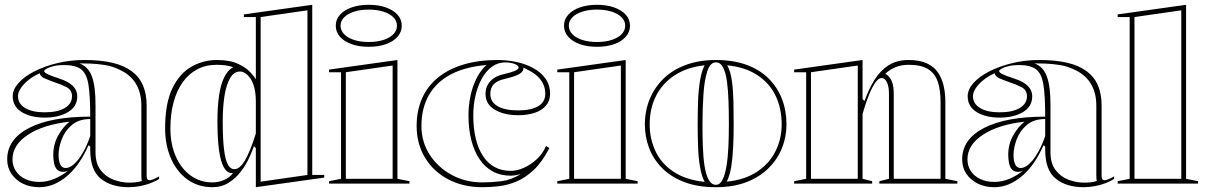

<svg xmlns="http://www.w3.org/2000/svg" viewBox="-20 -765 5022 800"><path d="M331 -515Q399 -515 448 -503.5Q497 -492 529 -468Q561 -444 576 -408.5Q591 -373 591 -325V-32Q591 -25 593.5 -19.5Q596 -14 603 -14Q609 -14 619 -18Q629 -22 643 -30V-20Q629 -10 608 -2Q587 6 563 10.5Q539 15 516 15Q444 15 400 -20.5Q356 -56 356 -140Q356 -142 356 -143.5Q356 -145 356 -147.5Q356 -150 356 -154L349 -160Q331 -119 308.5 -86.5Q286 -54 259.5 -31.5Q233 -9 204 3Q175 15 144 15Q105 15 75 0Q45 -15 27.5 -41Q10 -67 10 -101Q10 -185 101.5 -232Q193 -279 356 -279Q356 -366 348.5 -412.5Q341 -459 317.5 -476.5Q294 -494 246 -494Q222 -494 203.5 -489.5Q185 -485 174.5 -479Q164 -473 164 -469Q164 -463 178 -456Q192 -449 229 -437Q302 -413 302 -364Q302 -321 263.5 -298Q225 -275 166 -275Q108 -275 70.5 -298Q33 -321 33 -364Q33 -392 57 -419Q81 -446 123 -467.5Q165 -489 218.5 -502Q272 -515 331 -515ZM356 -269Q308 -269 279 -244Q250 -219 237 -184Q224 -149 224 -119Q224 -101 227.5 -89Q231 -77 237.5 -71Q244 -65 254 -65Q264 -65 276 -72Q288 -79 301.5 -94.5Q315 -110 329 -135.5Q343 -161 356 -198ZM144 -7Q176 -7 207 -20Q238 -33 264 -54Q258 -51 253 -50Q248 -49 243 -49Q226 -49 217 -59.5Q208 -70 205 -86.5Q202 -103 202 -119Q202 -165 223 -201.5Q244 -238 270 -258Q161 -246 96.5 -203.5Q32 -161 32 -101Q32 -74 46 -52.5Q60 -31 85.5 -19Q111 -7 144 -7ZM311 -501Q330 -494 343 -480Q356 -466 363 -446Q371 -424 374.5 -394.5Q378 -365 378 -325V-130Q378 -84 399.5 -56Q421 -28 453.5 -16Q486 -4 517 -4Q532 -4 546 -5.5Q560 -7 571 -11Q570 -13 569.5 -19Q569 -25 569 -37V-325Q569 -380 545 -418Q521 -456 475 -476Q448 -489 417 -494Q386 -499 358.5 -500Q331 -501 311 -501ZM166 -297Q220 -297 250 -315Q280 -333 280 -364Q280 -390 257 -402Q234 -414 208 -422Q194 -427 181.5 -432Q169 -437 162 -440Q146 -449 146 -460Q119 -448 98.5 -431.5Q78 -415 66.5 -397.5Q55 -380 55 -364Q55 -333 84.5 -315Q114 -297 166 -297Z M865 15Q805 15 760.5 -17.5Q716 -50 692 -105.5Q668 -161 668 -230Q668 -334 698 -396.5Q728 -459 777.5 -487Q827 -515 883 -515Q939 -515 973 -498.5Q1007 -482 1024 -463Q1041 -444 1046 -435V-694H996V-705L1281 -745V-36H1331V-25L1046 15V-148L1038 -156Q1031 -135 1017.5 -106Q1004 -77 983 -49.5Q962 -22 932.5 -3.5Q903 15 865 15ZM865 -5Q891 -5 914.5 -15.5Q938 -26 951 -44Q949 -44 948 -44Q947 -44 945 -44Q926 -44 912.5 -68Q899 -92 892.5 -140Q886 -188 886 -260Q886 -323 893 -368.5Q900 -414 914 -442.5Q928 -471 948 -483Q950 -484 950.5 -484Q951 -484 952 -485Q924 -495 883 -495Q838 -495 802.5 -476.5Q767 -458 742 -423.5Q717 -389 703.5 -340Q690 -291 690 -230Q690 -164 712.5 -113Q735 -62 774.5 -33.5Q814 -5 865 -5ZM956 -60Q967 -60 978 -68.5Q989 -77 1000 -95.5Q1011 -114 1022.5 -142Q1034 -170 1046 -209V-341Q1046 -374 1040 -398Q1034 -422 1024 -437Q1014 -452 1002.5 -459.5Q991 -467 980 -467Q955 -467 939 -440Q923 -413 915.5 -366Q908 -319 908 -260Q908 -186 913.5 -142Q919 -98 929.5 -79Q940 -60 956 -60ZM1066 -8 1261 -36V-722L1066 -694Z M1516 -570Q1476 -570 1445 -581Q1414 -592 1396.5 -612Q1379 -632 1379 -658Q1379 -684 1396.5 -703.5Q1414 -723 1445 -734Q1476 -745 1516 -745Q1557 -745 1588 -734Q1619 -723 1636.5 -703.5Q1654 -684 1654 -658Q1654 -632 1636.5 -612Q1619 -592 1588 -581Q1557 -570 1516 -570ZM1351 0V-10L1401 -20V-464H1351V-475L1636 -515V-20L1686 -10V0ZM1421 -20H1616V-492L1421 -464ZM1516 -590Q1551 -590 1577.5 -598.5Q1604 -607 1619 -622.5Q1634 -638 1634 -658Q1634 -678 1619 -693Q1604 -708 1577.5 -716.5Q1551 -725 1516 -725Q1482 -725 1455.5 -716.5Q1429 -708 1414 -693Q1399 -678 1399 -658Q1399 -638 1414 -622.5Q1429 -607 1455.5 -598.5Q1482 -590 1516 -590Z M1990 15Q1910 15 1848 -17.5Q1786 -50 1751 -108Q1716 -166 1716 -240Q1716 -305 1739 -356Q1762 -407 1806 -442.5Q1850 -478 1912.5 -496.5Q1975 -515 2054 -515Q2094 -515 2133 -506.5Q2172 -498 2203.5 -480.5Q2235 -463 2253.5 -436.5Q2272 -410 2272 -374Q2272 -345 2255 -325Q2238 -305 2208 -295Q2178 -285 2139 -285Q2080 -285 2041.5 -308Q2003 -331 2003 -374Q2003 -405 2023.5 -427Q2044 -449 2079 -456Q2141 -470 2141 -483Q2141 -489 2133.5 -494Q2126 -499 2113.5 -502Q2101 -505 2085 -505Q2054 -505 2029 -486.5Q2004 -468 1987 -436.5Q1970 -405 1961 -366Q1952 -327 1952 -285Q1952 -230 1962.5 -187Q1973 -144 1993 -114Q2013 -84 2042 -68.5Q2071 -53 2108 -53Q2133 -53 2162 -65.5Q2191 -78 2216.5 -101.5Q2242 -125 2255 -157L2269 -148Q2239 -90 2204 -57Q2169 -24 2131.5 -8.5Q2094 7 2058 11Q2022 15 1990 15ZM2161 -483V-478Q2159 -464 2140 -454.5Q2121 -445 2083 -436Q2023 -424 2023 -374Q2023 -340 2053.5 -322.5Q2084 -305 2139 -305Q2193 -305 2222.5 -322.5Q2252 -340 2252 -374Q2252 -394 2245.5 -410Q2239 -426 2227 -439.5Q2215 -453 2198 -463.5Q2181 -474 2161 -483ZM1736 -240Q1736 -174 1770 -121Q1804 -68 1861.5 -36.5Q1919 -5 1990 -5Q2028 -5 2069 -10Q2110 -15 2150 -40Q2140 -37 2129 -35Q2118 -33 2108 -33Q2066 -33 2033.5 -50.5Q2001 -68 1978.5 -101Q1956 -134 1944 -180.5Q1932 -227 1932 -285Q1932 -326 1940.5 -366Q1949 -406 1966 -439.5Q1983 -473 2007 -494Q1920 -487 1859.5 -455.5Q1799 -424 1767.5 -369.5Q1736 -315 1736 -240Z M2467 -570Q2427 -570 2396 -581Q2365 -592 2347.5 -612Q2330 -632 2330 -658Q2330 -684 2347.5 -703.5Q2365 -723 2396 -734Q2427 -745 2467 -745Q2508 -745 2539 -734Q2570 -723 2587.5 -703.5Q2605 -684 2605 -658Q2605 -632 2587.5 -612Q2570 -592 2539 -581Q2508 -570 2467 -570ZM2302 0V-10L2352 -20V-464H2302V-475L2587 -515V-20L2637 -10V0ZM2372 -20H2567V-492L2372 -464ZM2467 -590Q2502 -590 2528.5 -598.5Q2555 -607 2570 -622.5Q2585 -638 2585 -658Q2585 -678 2570 -693Q2555 -708 2528.5 -716.5Q2502 -725 2467 -725Q2433 -725 2406.5 -716.5Q2380 -708 2365 -693Q2350 -678 2350 -658Q2350 -638 2365 -622.5Q2380 -607 2406.5 -598.5Q2433 -590 2467 -590Z M2963 -515Q3035 -515 3090 -495Q3145 -475 3182 -438.5Q3219 -402 3238 -353Q3257 -304 3257 -246Q3257 -195 3238.5 -148.5Q3220 -102 3183 -65Q3146 -28 3091 -6.5Q3036 15 2963 15Q2887 15 2831 -6.5Q2775 -28 2738.5 -65Q2702 -102 2684.5 -148.5Q2667 -195 2667 -246Q2667 -304 2687.5 -353Q2708 -402 2746 -438.5Q2784 -475 2839 -495Q2894 -515 2963 -515ZM2963 -505Q2939 -505 2927 -468Q2915 -431 2911 -372Q2907 -313 2907 -246Q2907 -200 2908.5 -155Q2910 -110 2915.5 -74Q2921 -38 2932.5 -16.5Q2944 5 2963 5Q2980 5 2990.5 -16Q3001 -37 3007 -73Q3013 -109 3015 -154Q3017 -199 3017 -246Q3017 -296 3015.5 -342.5Q3014 -389 3009 -425.5Q3004 -462 2993 -483.5Q2982 -505 2963 -505ZM2687 -246Q2687 -187 2711 -135.5Q2735 -84 2785.5 -50Q2836 -16 2916 -7Q2903 -32 2896.5 -71Q2890 -110 2888.5 -155.5Q2887 -201 2887 -246Q2887 -294 2888.5 -341Q2890 -388 2896.5 -428Q2903 -468 2916 -493Q2843 -485 2791.5 -451.5Q2740 -418 2713.5 -365.5Q2687 -313 2687 -246ZM3237 -246Q3237 -313 3212 -365.5Q3187 -418 3136.5 -451.5Q3086 -485 3010 -493Q3024 -468 3029.5 -428.5Q3035 -389 3036 -341.5Q3037 -294 3037 -246Q3037 -201 3035 -155.5Q3033 -110 3027 -71.5Q3021 -33 3008 -8Q3085 -16 3136 -50.5Q3187 -85 3212 -136.5Q3237 -188 3237 -246Z M3969 -10V0H3644V-10L3684 -20V-375Q3684 -406 3675 -423Q3666 -440 3654 -440Q3640 -440 3626.5 -420Q3613 -400 3602 -372.5Q3591 -345 3583.5 -321.5Q3576 -298 3574 -290V-20L3614 -10V0H3289V-10L3339 -20V-464H3289V-475L3574 -515V-352L3582 -344Q3599 -392 3623 -431Q3647 -470 3681.5 -492.5Q3716 -515 3766 -515Q3812 -515 3842 -501Q3872 -487 3888.5 -462.5Q3905 -438 3912 -406.5Q3919 -375 3919 -340V-20ZM3359 -20H3554V-492L3359 -464ZM3704 -20H3899V-340Q3899 -391 3887 -425.5Q3875 -460 3846 -477.5Q3817 -495 3766 -495Q3735 -495 3711 -485Q3687 -475 3668 -457Q3671 -456 3674 -454.5Q3677 -453 3678 -451Q3691 -441 3697.5 -422Q3704 -403 3704 -375Z M4310 -515Q4378 -515 4427 -503.5Q4476 -492 4508 -468Q4540 -444 4555 -408.5Q4570 -373 4570 -325V-32Q4570 -25 4572.5 -19.5Q4575 -14 4582 -14Q4588 -14 4598 -18Q4608 -22 4622 -30V-20Q4608 -10 4587 -2Q4566 6 4542 10.5Q4518 15 4495 15Q4423 15 4379 -20.5Q4335 -56 4335 -140Q4335 -142 4335 -143.5Q4335 -145 4335 -147.5Q4335 -150 4335 -154L4328 -160Q4310 -119 4287.5 -86.5Q4265 -54 4238.5 -31.5Q4212 -9 4183 3Q4154 15 4123 15Q4084 15 4054 0Q4024 -15 4006.5 -41Q3989 -67 3989 -101Q3989 -185 4080.5 -232Q4172 -279 4335 -279Q4335 -366 4327.5 -412.5Q4320 -459 4296.5 -476.5Q4273 -494 4225 -494Q4201 -494 4182.5 -489.5Q4164 -485 4153.5 -479Q4143 -473 4143 -469Q4143 -463 4157 -456Q4171 -449 4208 -437Q4281 -413 4281 -364Q4281 -321 4242.5 -298Q4204 -275 4145 -275Q4087 -275 4049.5 -298Q4012 -321 4012 -364Q4012 -392 4036 -419Q4060 -446 4102 -467.5Q4144 -489 4197.5 -502Q4251 -515 4310 -515ZM4335 -269Q4287 -269 4258 -244Q4229 -219 4216 -184Q4203 -149 4203 -119Q4203 -101 4206.5 -89Q4210 -77 4216.5 -71Q4223 -65 4233 -65Q4243 -65 4255 -72Q4267 -79 4280.5 -94.5Q4294 -110 4308 -135.5Q4322 -161 4335 -198ZM4123 -7Q4155 -7 4186 -20Q4217 -33 4243 -54Q4237 -51 4232 -50Q4227 -49 4222 -49Q4205 -49 4196 -59.5Q4187 -70 4184 -86.5Q4181 -103 4181 -119Q4181 -165 4202 -201.5Q4223 -238 4249 -258Q4140 -246 4075.5 -203.5Q4011 -161 4011 -101Q4011 -74 4025 -52.5Q4039 -31 4064.5 -19Q4090 -7 4123 -7ZM4290 -501Q4309 -494 4322 -480Q4335 -466 4342 -446Q4350 -424 4353.5 -394.5Q4357 -365 4357 -325V-130Q4357 -84 4378.5 -56Q4400 -28 4432.5 -16Q4465 -4 4496 -4Q4511 -4 4525 -5.5Q4539 -7 4550 -11Q4549 -13 4548.5 -19Q4548 -25 4548 -37V-325Q4548 -380 4524 -418Q4500 -456 4454 -476Q4427 -489 4396 -494Q4365 -499 4337.5 -500Q4310 -501 4290 -501ZM4145 -297Q4199 -297 4229 -315Q4259 -333 4259 -364Q4259 -390 4236 -402Q4213 -414 4187 -422Q4173 -427 4160.5 -432Q4148 -437 4141 -440Q4125 -449 4125 -460Q4098 -448 4077.5 -431.5Q4057 -415 4045.5 -397.5Q4034 -380 4034 -364Q4034 -333 4063.5 -315Q4093 -297 4145 -297Z M4922 -20 4972 -10V0H4637V-10L4687 -20V-694H4637V-705L4922 -745ZM4707 -20H4902V-722L4707 -694Z"/></svg>

Font: Kalnia Glaze Thin
Style: Bold
Weight: 700
Version: Version 1.110